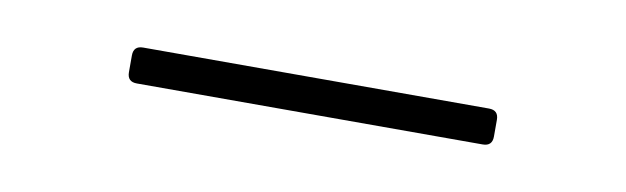

<svg xmlns="http://www.w3.org/2000/svg" viewBox="-22 -405 515 158"><g transform="rotate(10 235.5 -326.0)"><path d="M91 -311Q83 -311 83 -319V-333Q83 -341 91 -341H380Q388 -341 388 -333V-319Q388 -311 380 -311Z"/></g></svg>

Font: LINE Seed Sans Thin
Style: Regular
Weight: 250
Designer: LINE VX Design & Dalton Maag Ltd & Sandoll Inc
Foundry: Dalton Maag Ltd
Version: Version 1.003